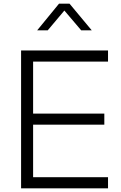

<svg xmlns="http://www.w3.org/2000/svg" viewBox="-20 -1018 653 1038"><path d="M94 -745H564V-685H159V-404H544V-344H159V-60H564V0H94ZM299 -998H356L476 -854H419L328 -961L238 -854H181Z"/></svg>

Font: Eudoxus Sans Light
Style: Regular
Weight: 300
Designer: Stijn de Vries
Foundry: tokotype
Version: Version 2.005